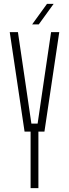

<svg xmlns="http://www.w3.org/2000/svg" viewBox="-20 -965 354 985"><path d="M137 0V-290H106L30 -800H72L108 -556L141 -331H173L206 -556L242 -800H284L208 -290H177V0ZM145 -840 221 -945H255L179 -840Z"/></svg>

Font: Big Shoulders Text Thin Thin
Style: Regular
Weight: 250
Version: Version 2.002